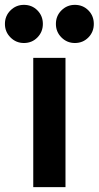

<svg xmlns="http://www.w3.org/2000/svg" viewBox="-34 -771 406 791"><path d="M103 0V-532.7H235.8V0ZM274.4 -593.8Q242.2 -593.8 219.2 -616.7Q196.3 -639.6 196.3 -672.4Q196.3 -705.6 219.2 -728.3Q242.2 -751 274.4 -751Q307.6 -751 330.1 -728.3Q352.5 -705.6 352.5 -672.4Q352.5 -639.6 330.1 -616.7Q307.6 -593.8 274.4 -593.8ZM64.5 -593.8Q32.2 -593.8 9.3 -616.7Q-13.7 -639.6 -13.7 -672.4Q-13.7 -705.6 9.3 -728.3Q32.2 -751 64.5 -751Q97.7 -751 120.1 -728.3Q142.6 -705.6 142.6 -672.4Q142.6 -639.6 120.1 -616.7Q97.7 -593.8 64.5 -593.8Z"/></svg>

Font: Reddit Sans Condensed
Style: Bold
Weight: 700
Designer: Stephen Hutchings
Foundry: Reddit
Version: Version 1.014